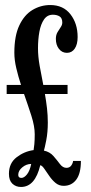

<svg xmlns="http://www.w3.org/2000/svg" viewBox="-20 -731 360 763"><path d="M63.5 12Q43 12 29.2 -1Q15.5 -14 15.5 -40.5Q15.5 -82.5 46 -106Q76.5 -129.5 113.5 -134.5Q115 -142 116.5 -158Q118 -174 118 -197.5Q118 -229 104.8 -270.5Q91.5 -312 75.5 -357.5H6.5V-393.5H63.5Q52.5 -427 44.8 -459.8Q37 -492.5 37 -521.5Q37 -588.5 56.8 -630.2Q76.5 -672 109.2 -691.5Q142 -711 179.5 -711Q231.5 -711 260 -674.2Q288.5 -637.5 288.5 -584Q288.5 -554.5 277 -537.8Q265.5 -521 246 -521Q226.5 -521 214.2 -536.8Q202 -552.5 202 -576.5Q202 -592 208.5 -603Q215 -614 221.2 -623Q227.5 -632 227.5 -641.5Q227.5 -659 216.8 -665.8Q206 -672.5 190 -672.5Q168 -672.5 155 -653.8Q142 -635 136.5 -604.8Q131 -574.5 131 -539Q131 -507 137.5 -470Q144 -433 152 -393.5H248.5V-357.5H158.5Q163.5 -329 166.8 -300.5Q170 -272 170 -244Q170 -205.5 163.8 -173.5Q157.5 -141.5 154.5 -132.5Q178 -127.5 192.5 -110.8Q207 -94 218.2 -79Q229.5 -64 244 -64Q256.5 -64 263 -73Q269.5 -82 270.5 -91.5H301.5Q301.5 -41.5 283 -17Q264.5 7.5 233 7.5Q214.5 7.5 200.5 -4.2Q186.5 -16 175.8 -31.8Q165 -47.5 156.2 -60.2Q147.5 -73 140 -74.5Q119.5 12 63.5 12ZM65 -24Q76 -24 87.2 -38Q98.5 -52 104 -79.5Q85 -79.5 68.8 -66.2Q52.5 -53 52.5 -36Q52.5 -24 65 -24Z"/></svg>

Font: Imbue 10pt SemiBold
Style: Regular
Weight: 600
Designer: Tyler Finck
Foundry: Etcetera Type Company
Version: Version 1.102; ttfautohint (v1.8.3)